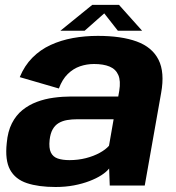

<svg xmlns="http://www.w3.org/2000/svg" viewBox="-20 -742 706 768"><path d="M202.5 6Q241.5 6 275.8 -0.5Q310 -7 338 -17.8Q366 -28.5 386 -41.5Q406 -54.5 416.5 -68L419 0H559L624.5 -370Q639.5 -453 614 -503.2Q588.5 -553.5 527 -576Q465.5 -598.5 371.5 -598.5Q319.5 -598.5 271.5 -589.8Q223.5 -581 182.2 -562Q141 -543 109.5 -511.2Q78 -479.5 59 -433.5L215.5 -388Q229 -424.5 251 -446Q273 -467.5 300 -476.8Q327 -486 356 -486Q393.5 -486 418.2 -475.8Q443 -465.5 453.2 -442Q463.5 -418.5 457 -378.5L453 -356H265.5Q230.5 -356 195 -351.2Q159.5 -346.5 127.5 -334.5Q95.5 -322.5 69.8 -301.8Q44 -281 27.5 -248.5Q11 -216 7 -170Q-0.5 -101.5 20.2 -63.2Q41 -25 87.5 -9.5Q134 6 202.5 6ZM258 -101.5Q230 -101.5 211 -108Q192 -114.5 183.5 -132Q175 -149.5 178.5 -182.5Q181.5 -208.5 190.8 -224.8Q200 -241 214.8 -249.8Q229.5 -258.5 248.5 -261.8Q267.5 -265 289.5 -265H434.5L416 -159Q403 -144 379 -130.8Q355 -117.5 323.8 -109.5Q292.5 -101.5 258 -101.5ZM221.5 -619H318.5L397 -688.5L451.5 -619H548.5L456 -722.5H349Z"/></svg>

Font: Anybody
Style: Bold Italic
Weight: 700
Italic angle: -10°
Designer: Tyler Finck
Foundry: Etcetera Type Company
Version: Version 1.113;gftools[0.9.25]